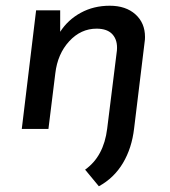

<svg xmlns="http://www.w3.org/2000/svg" viewBox="-20 -450 594 670"><path d="M486 -321Q486 -311 485 -306L448 -2Q440 67 409 119Q378 171 325 200L277 142Q342 96 354 -1L388 -274Q391 -309 373 -329.5Q355 -350 317 -350Q262 -350 221.5 -306Q181 -262 173 -194L149 0H56L106 -414H190V-339Q217 -381 262 -405.5Q307 -430 363 -430Q419 -430 452.5 -400Q486 -370 486 -321Z"/></svg>

Font: Josefin Sans
Style: Italic
Weight: 400
Italic angle: -7°
Designer: Santiago Orozco
Foundry: Typemade
Version: Version 2.000